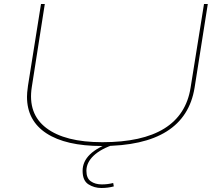

<svg xmlns="http://www.w3.org/2000/svg" viewBox="-20 -720 1109 960"><path d="M489 10Q309 10 212 -53.5Q115 -117 115 -236Q115 -246 116 -258Q117 -270 120 -292L185 -700H204L139 -285Q118 -151 211.5 -80Q305 -9 492 -9Q890 -9 933 -282L1000 -700H1019L953 -282Q906 10 489 10ZM540 -9 557 0Q484 24 448 58.5Q412 93 412 134Q412 171 434 186.5Q456 202 489 202Q519 202 546 195L549 212Q520 220 487 220Q451 220 422 201.5Q393 183 393 134Q393 42 540 -9Z"/></svg>

Font: Georama ExtraExtended Thin
Style: Italic
Weight: 100
Width: 8
Italic angle: -9°
Designer: Jean-Baptiste Levee
Foundry: Production Type
Version: Version 1.000